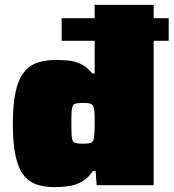

<svg xmlns="http://www.w3.org/2000/svg" viewBox="-20 -763 715 791"><path d="M234 -595V-688H675V-595ZM206 8Q162 8 129.5 -3.5Q97 -15 75.5 -44Q54 -73 43.5 -123.5Q33 -174 33 -252Q33 -332 44 -383.5Q55 -435 77.5 -464Q100 -493 133.5 -504.5Q167 -516 212 -516Q237 -516 262.5 -513.5Q288 -511 313 -499.5Q338 -488 360 -460H370V-743H613V0H378L374 -58H362Q344 -30 319 -15.5Q294 -1 265.5 3.5Q237 8 206 8ZM323 -171Q346 -171 355.5 -175Q365 -179 367 -195Q369 -209 369.5 -222.5Q370 -236 370 -255Q370 -272 370 -285.5Q370 -299 368 -310Q366 -330 356 -334.5Q346 -339 323 -339Q305 -339 294.5 -337Q284 -335 280 -327.5Q276 -320 275 -302.5Q274 -285 274 -255Q274 -225 275 -207.5Q276 -190 280 -182.5Q284 -175 294.5 -173Q305 -171 323 -171Z"/></svg>

Font: Saira Expanded Black
Style: Regular
Weight: 900
Width: 7
Designer: Hector Gatti with collaboration of the Omnibus-Type team
Foundry: Omnibus-Type
Version: Version 1.101